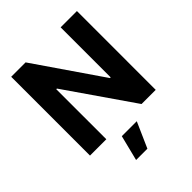

<svg xmlns="http://www.w3.org/2000/svg" viewBox="-255 -849 1218 1218"><g transform="rotate(-45 354.5 -240.0)"><path d="M649.6 0H522.5L212.1 -449.1H206.4V0H59.9V-707H189.1L497.3 -258.1H503.5V-707H649.6ZM289.7 55.7H423.9L348.3 226.6H246.9Z"/></g></svg>

Font: WEMIX Pretendard Variable
Style: Regular
Weight: 400
Designer: Base glyphs from Inter by Rasmus Andersson; Hangeul glyphs from Noto Sans CJK(Source Han Sans) by Jang Soo-young and Kan
Foundry: Kil Hyung-jin
Version: Version 1.000;Glyphs 3.2 (3208)